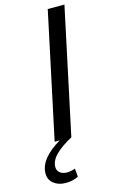

<svg xmlns="http://www.w3.org/2000/svg" viewBox="-205 -752 612 1034"><g transform="rotate(-15 101.0 -235.0)"><path d="M26 0Q64 -176 100.5 -350Q137 -524 175 -700H268Q230 -524 193.5 -350Q157 -176 119 0Q57 34 25.5 66Q-6 98 -6 133Q-6 153 9 165Q24 177 49 177Q58 177 70.5 174.5Q83 172 94 168Q95 179 96 191Q97 203 98 214Q84 222 64.5 226Q45 230 27 230Q-13 230 -39.5 209Q-66 188 -66 153Q-66 71 54 0Z"/></g></svg>

Font: Rosa Sans
Style: Italic
Weight: 400
Italic angle: -12°
Designer: Pentagram / MCKL
Foundry: Pentagram / MCKL
Version: Version 1.005;September 16, 2019;FontCreator 11.5.0.2425 64-